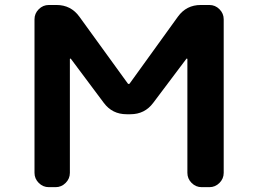

<svg xmlns="http://www.w3.org/2000/svg" viewBox="-20 -775 1040 774"><path d="M495.1 -438.5Q496.1 -436.5 499 -436.5Q502 -436.5 502.9 -438.5L697.3 -708Q731.4 -754.9 789.1 -754.9H824.2Q847.7 -754.9 864.7 -737.8Q881.8 -720.7 881.8 -697.3V-78.1Q881.8 -54.7 864.7 -37.6Q847.7 -20.5 824.2 -20.5H793Q769.5 -20.5 752.4 -37.6Q735.4 -54.7 735.4 -78.1V-537.1Q735.4 -538.1 733.9 -538.6Q732.4 -539.1 731.4 -538.1L597.7 -360.4Q563.5 -314.5 505.9 -314.5H490.2Q432.6 -314.5 398.4 -360.4L265.6 -538.1Q264.6 -539.1 263.2 -538.6Q261.7 -538.1 261.7 -537.1V-78.1Q261.7 -54.7 244.6 -37.6Q227.5 -20.5 204.1 -20.5H176.8Q153.3 -20.5 136.2 -37.6Q119.1 -54.7 119.1 -78.1V-697.3Q119.1 -720.7 136.2 -737.8Q153.3 -754.9 176.8 -754.9H208Q265.6 -754.9 299.8 -708Z"/></svg>

Font: Gen Jyuu Gothic Monospace Bold
Style: Bold
Weight: 700
Designer: [Source Han Sans]
Ryoko NISHIZUKA  (kana & ideographs); Paul D. Hunt (Latin, Greek & Cyrillic); Wenlong ZHANG  (bopomofo
Version: Version 1.002.20150607